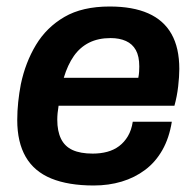

<svg xmlns="http://www.w3.org/2000/svg" viewBox="-20 -558 601 590"><path d="M268 12Q190 12 137.5 -9.5Q85 -31 59 -76Q33 -121 33 -189Q33 -217 36 -245Q39 -273 44 -299Q58 -366 90.5 -420Q123 -474 178 -506Q233 -538 317 -538Q388 -538 435.5 -517Q483 -496 507 -453.5Q531 -411 531 -346Q531 -323 527.5 -292.5Q524 -262 516 -233H160Q158 -221 157 -210.5Q156 -200 156 -190Q156 -155 167.5 -131.5Q179 -108 203 -97Q227 -86 265 -86Q289 -86 309.5 -91.5Q330 -97 346 -109Q362 -121 373 -139.5Q384 -158 388 -184H508Q500 -134 479 -97Q458 -60 426 -36Q394 -12 354 0Q314 12 268 12ZM176 -319H405Q407 -329 407.5 -338Q408 -347 408 -354Q408 -385 397.5 -404Q387 -423 367 -432Q347 -441 320 -441Q282 -441 254 -427Q226 -413 207 -386Q188 -359 176 -319Z"/></svg>

Font: Archivo SemiBold SemiBold
Style: Italic
Weight: 600
Italic angle: -10°
Version: Version 2.001